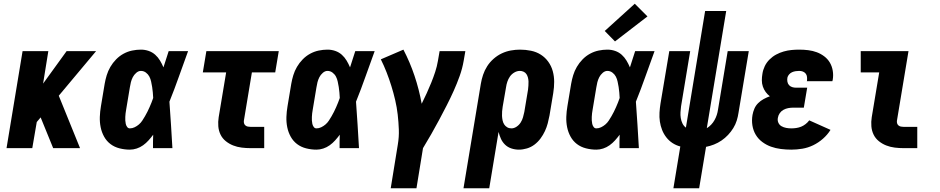

<svg xmlns="http://www.w3.org/2000/svg" viewBox="-20 -794 5040 1029"><path d="M15 0 101 -520H239L211 -346L337 -520H495L295 -281L409 0H265L199 -162L198 -165L177 -140L153 0Z M676 8Q648 8 620.5 1Q593 -6 572 -22Q551 -38 538 -61.5Q525 -85 519.5 -112Q514 -139 515 -167.5Q516 -196 521 -225L541 -345Q545 -368 552 -391Q559 -414 571.5 -435.5Q584 -457 602 -475.5Q620 -494 642 -506Q664 -518 688 -523Q712 -528 735 -528Q757 -528 777 -521Q797 -514 812 -500.5Q827 -487 837.5 -469.5Q848 -452 856 -433Q863 -455 870 -476.5Q877 -498 884 -520H988Q963 -452 939 -384Q915 -316 888 -249Q893 -187 896.5 -124.5Q900 -62 904 0H800Q800 -18 800 -36Q800 -54 801 -72Q789 -56 776 -41.5Q763 -27 747 -15.5Q731 -4 712.5 2Q694 8 676 8ZM676 -106Q689 -106 701.5 -112Q714 -118 724.5 -127Q735 -136 742.5 -147.5Q750 -159 757 -171Q764 -183 770 -195Q776 -207 781.5 -219.5Q787 -232 792 -244.5Q797 -257 801 -269Q800 -284 799 -298.5Q798 -313 795.5 -327.5Q793 -342 790 -356.5Q787 -371 780.5 -383.5Q774 -396 762 -405Q750 -414 735 -414Q722 -414 710 -403.5Q698 -393 691.5 -380Q685 -367 681.5 -353.5Q678 -340 676 -326L656 -206Q654 -196 653 -186.5Q652 -177 651.5 -167.5Q651 -158 651.5 -148.5Q652 -139 654 -130Q656 -121 661.5 -113.5Q667 -106 676 -106Z M1324 0Q1299 0 1275 -3Q1251 -6 1229.5 -14.5Q1208 -23 1190 -37.5Q1172 -52 1162 -72.5Q1152 -93 1150 -117Q1148 -141 1152 -166L1192 -406H1067L1086 -520H1474L1455 -406H1330L1287 -147Q1286 -140 1288 -133Q1290 -126 1295.5 -121.5Q1301 -117 1308.5 -115.5Q1316 -114 1324 -114H1396V0Z M1676 8Q1648 8 1620.5 1Q1593 -6 1572 -22Q1551 -38 1538 -61.5Q1525 -85 1519.5 -112Q1514 -139 1515 -167.5Q1516 -196 1521 -225L1541 -345Q1545 -368 1552 -391Q1559 -414 1571.5 -435.5Q1584 -457 1602 -475.5Q1620 -494 1642 -506Q1664 -518 1688 -523Q1712 -528 1735 -528Q1757 -528 1777 -521Q1797 -514 1812 -500.5Q1827 -487 1837.5 -469.5Q1848 -452 1856 -433Q1863 -455 1870 -476.5Q1877 -498 1884 -520H1988Q1963 -452 1939 -384Q1915 -316 1888 -249Q1893 -187 1896.5 -124.5Q1900 -62 1904 0H1800Q1800 -18 1800 -36Q1800 -54 1801 -72Q1789 -56 1776 -41.5Q1763 -27 1747 -15.5Q1731 -4 1712.5 2Q1694 8 1676 8ZM1676 -106Q1689 -106 1701.5 -112Q1714 -118 1724.5 -127Q1735 -136 1742.5 -147.5Q1750 -159 1757 -171Q1764 -183 1770 -195Q1776 -207 1781.5 -219.5Q1787 -232 1792 -244.5Q1797 -257 1801 -269Q1800 -284 1799 -298.5Q1798 -313 1795.5 -327.5Q1793 -342 1790 -356.5Q1787 -371 1780.5 -383.5Q1774 -396 1762 -405Q1750 -414 1735 -414Q1722 -414 1710 -403.5Q1698 -393 1691.5 -380Q1685 -367 1681.5 -353.5Q1678 -340 1676 -326L1656 -206Q1654 -196 1653 -186.5Q1652 -177 1651.5 -167.5Q1651 -158 1651.5 -148.5Q1652 -139 1654 -130Q1656 -121 1661.5 -113.5Q1667 -106 1676 -106Z M2074 215 2112 -19Q2119 -60 2117.5 -100Q2116 -140 2111.5 -179.5Q2107 -219 2098 -257.5Q2089 -296 2077.5 -333Q2066 -370 2052 -406Q2038 -442 2021 -476L2142 -528Q2177 -461 2201.5 -388Q2226 -315 2240 -238Q2254 -266 2267 -294.5Q2280 -323 2291.5 -351.5Q2303 -380 2312.5 -409Q2322 -438 2327 -468L2336 -520H2474L2465 -468Q2458 -427 2443.5 -386.5Q2429 -346 2411.5 -307Q2394 -268 2374 -229Q2354 -190 2333.5 -151.5Q2313 -113 2291.5 -75.5Q2270 -38 2247 0L2212 215Z M2464 215 2557 -345Q2561 -369 2569 -393Q2577 -417 2591 -439Q2605 -461 2625.5 -479Q2646 -497 2669.5 -508Q2693 -519 2718 -523.5Q2743 -528 2767 -528Q2797 -528 2826 -522Q2855 -516 2878.5 -501Q2902 -486 2918.5 -463Q2935 -440 2942.5 -412.5Q2950 -385 2950 -355.5Q2950 -326 2945 -295L2925 -175Q2921 -154 2915.5 -133Q2910 -112 2900.5 -91.5Q2891 -71 2877 -52Q2863 -33 2844.5 -19Q2826 -5 2804 1.5Q2782 8 2761 8Q2740 8 2720.5 1.5Q2701 -5 2687 -18.5Q2673 -32 2665 -49.5Q2657 -67 2652 -87L2602 215ZM2721 -106Q2735 -106 2748.5 -115Q2762 -124 2770.5 -137.5Q2779 -151 2783 -165.5Q2787 -180 2790 -194L2810 -314Q2811 -325 2812 -336Q2813 -347 2812.5 -357.5Q2812 -368 2809.5 -378Q2807 -388 2801.5 -396.5Q2796 -405 2786.5 -409.5Q2777 -414 2766 -414Q2751 -414 2736.5 -405.5Q2722 -397 2713 -384Q2704 -371 2699 -356Q2694 -341 2692 -326L2674 -222Q2672 -209 2671 -197Q2670 -185 2670.5 -173Q2671 -161 2673.5 -149Q2676 -137 2682 -127.5Q2688 -118 2698 -112Q2708 -106 2721 -106Z M3176 8Q3148 8 3120.5 1Q3093 -6 3072 -22Q3051 -38 3038 -61.5Q3025 -85 3019.5 -112Q3014 -139 3015 -167.5Q3016 -196 3021 -225L3041 -345Q3045 -368 3052 -391Q3059 -414 3071.5 -435.5Q3084 -457 3102 -475.5Q3120 -494 3142 -506Q3164 -518 3188 -523Q3212 -528 3235 -528Q3257 -528 3277 -521Q3297 -514 3312 -500.5Q3327 -487 3337.5 -469.5Q3348 -452 3356 -433Q3363 -455 3370 -476.5Q3377 -498 3384 -520H3488Q3463 -452 3439 -384Q3415 -316 3388 -249Q3393 -187 3396.5 -124.5Q3400 -62 3404 0H3300Q3300 -18 3300 -36Q3300 -54 3301 -72Q3289 -56 3276 -41.5Q3263 -27 3247 -15.5Q3231 -4 3212.5 2Q3194 8 3176 8ZM3176 -106Q3189 -106 3201.5 -112Q3214 -118 3224.5 -127Q3235 -136 3242.5 -147.5Q3250 -159 3257 -171Q3264 -183 3270 -195Q3276 -207 3281.5 -219.5Q3287 -232 3292 -244.5Q3297 -257 3301 -269Q3300 -284 3299 -298.5Q3298 -313 3295.5 -327.5Q3293 -342 3290 -356.5Q3287 -371 3280.5 -383.5Q3274 -396 3262 -405Q3250 -414 3235 -414Q3222 -414 3210 -403.5Q3198 -393 3191.5 -380Q3185 -367 3181.5 -353.5Q3178 -340 3176 -326L3156 -206Q3154 -196 3153 -186.5Q3152 -177 3151.5 -167.5Q3151 -158 3151.5 -148.5Q3152 -139 3154 -130Q3156 -121 3161.5 -113.5Q3167 -106 3176 -106ZM3276 -572 3221 -628 3382 -774 3450 -706Z M3589 215 3626 -9Q3603 -15 3584 -27.5Q3565 -40 3551 -58Q3537 -76 3528.5 -97.5Q3520 -119 3516.5 -142.5Q3513 -166 3514.5 -190.5Q3516 -215 3520 -240L3567 -520H3679L3630 -224Q3628 -208 3627 -192.5Q3626 -177 3628.5 -161.5Q3631 -146 3637.5 -132.5Q3644 -119 3656 -110L3759 -735H3872L3768 -107Q3781 -115 3791.5 -126Q3802 -137 3809.5 -150.5Q3817 -164 3821.5 -178Q3826 -192 3828 -206L3880 -520H3993L3938 -190Q3935 -169 3928.5 -148Q3922 -127 3910 -107.5Q3898 -88 3882 -71Q3866 -54 3847 -41Q3828 -28 3806.5 -19.5Q3785 -11 3764 -7L3727 215Z M4221 8Q4193 8 4165 4.5Q4137 1 4112 -8Q4087 -17 4065.5 -33Q4044 -49 4030.5 -71.5Q4017 -94 4012.5 -121.5Q4008 -149 4013 -178Q4016 -195 4023 -211.5Q4030 -228 4043 -241Q4056 -254 4072.5 -263Q4089 -272 4106 -278Q4093 -288 4083.5 -301Q4074 -314 4068.5 -330Q4063 -346 4063 -363.5Q4063 -381 4066 -398Q4069 -419 4078.5 -439Q4088 -459 4104 -475Q4120 -491 4139.5 -501.5Q4159 -512 4180 -518Q4201 -524 4222 -526Q4243 -528 4263 -528Q4288 -528 4312 -525Q4336 -522 4357.5 -514Q4379 -506 4397.5 -492Q4416 -478 4427.5 -458.5Q4439 -439 4443 -415Q4447 -391 4443 -367Q4442 -365 4442 -363Q4442 -361 4441 -359H4304Q4304 -359 4304.5 -360Q4305 -361 4305 -361Q4306 -372 4305 -382Q4304 -392 4298 -399.5Q4292 -407 4283 -410.5Q4274 -414 4263 -414Q4254 -414 4244 -412.5Q4234 -411 4225 -407Q4216 -403 4209 -395Q4202 -387 4200 -378Q4198 -367 4200 -356Q4202 -345 4209 -337.5Q4216 -330 4226 -327Q4236 -324 4247 -324H4306L4288 -217H4230Q4217 -217 4204 -214.5Q4191 -212 4179 -205.5Q4167 -199 4159 -187.5Q4151 -176 4149 -163Q4146 -149 4151.5 -136.5Q4157 -124 4168.5 -117.5Q4180 -111 4193.5 -108.5Q4207 -106 4221 -106Q4234 -106 4247.5 -108Q4261 -110 4273.5 -115Q4286 -120 4297.5 -129Q4309 -138 4317 -149L4431 -98Q4415 -72 4390.5 -50.5Q4366 -29 4338 -15.5Q4310 -2 4280 3Q4250 8 4221 8Z M4824 0Q4799 0 4775 -3Q4751 -6 4729.5 -14.5Q4708 -23 4690 -37.5Q4672 -52 4662 -72.5Q4652 -93 4650 -117Q4648 -141 4652 -166L4692 -406H4593V-520H4849L4787 -147Q4786 -140 4788 -133Q4790 -126 4795.5 -121.5Q4801 -117 4808.5 -115.5Q4816 -114 4824 -114H4896V0Z"/></svg>

Font: Iosevka SS04 Heavy
Style: Italic
Weight: 900
Italic angle: -9°
Monospace: yes
Designer: Belleve Invis
Foundry: Belleve Invis
Version: Version 19.0.0; ttfautohint (v1.8.4)